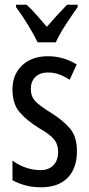

<svg xmlns="http://www.w3.org/2000/svg" viewBox="-20 -786 379 816"><path d="M307 -144Q307 -70 267 -30Q227 10 155 10Q118 10 87 1.5Q56 -7 33 -20V-104Q55 -86 87 -74.5Q119 -63 152 -63Q187 -63 207 -83.5Q227 -104 227 -141Q227 -173 208.5 -195Q190 -217 145 -242Q95 -273 64 -308.5Q33 -344 33 -406Q33 -470 74.5 -508.5Q116 -547 183 -547Q250 -547 306 -512L276 -447Q255 -461 232 -469.5Q209 -478 184 -478Q150 -478 130.5 -459Q111 -440 111 -408Q111 -376 130 -356Q149 -336 196 -307Q246 -276 276.5 -241Q307 -206 307 -144ZM140 -606Q124 -639 99 -680Q74 -721 48 -756V-766H93Q112 -749 134.5 -723.5Q157 -698 179 -672Q205 -702 222.5 -721Q240 -740 265 -766H310V-756Q288 -725 260.5 -683Q233 -641 217 -606Z"/></svg>

Font: Noto Sans Ethiopic ExtraCondensed
Style: Regular
Weight: 400
Width: 2
Designer: Monotype Design Team
Foundry: Monotype Imaging Inc.
Version: Version 2.102; ttfautohint (v1.8.4.7-5d5b)